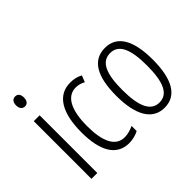

<svg xmlns="http://www.w3.org/2000/svg" viewBox="-152 -987 1252 1252"><g transform="rotate(-45 474.0 -361.0)"><path d="M99 -732C74 -732 62 -713 62 -686C62 -659 75 -640 99 -640C122 -640 135 -658 135 -686C135 -713 124 -732 99 -732ZM125 -532H71V0H125Z M411 10C439 10 475 2 500 -12V-59C472 -46 444 -38 417 -38C332 -38 294 -122 294 -262C294 -416 340 -494 420 -494C442 -494 465 -488 486 -476L504 -521C479 -535 451 -542 416 -542C301 -542 239 -441 239 -261C239 -88 295 10 411 10Z M904 -267C904 -443 850 -542 737 -542C622 -542 568 -445 568 -268C568 -91 625 10 737 10C850 10 904 -90 904 -267ZM623 -268C623 -416 656 -494 737 -494C818 -494 850 -413 850 -267C850 -112 815 -38 737 -38C658 -38 623 -117 623 -268Z"/></g></svg>

Font: Noto Sans Khmer UI ExtraCondensed Light
Style: Regular
Weight: 300
Width: 2
Designer: Danh Hong and the Monotype Design Team
Foundry: Monotype Imaging Inc.
Version: Version 2.002